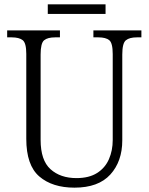

<svg xmlns="http://www.w3.org/2000/svg" viewBox="-20 -854 684 884"><path d="M323 10Q221 10 161 -41.5Q101 -93 101 -215V-606Q101 -656 84.5 -669Q68 -682 34 -682H13V-714H256V-682H234Q199 -682 183 -668.5Q167 -655 167 -603V-210Q167 -116 212.5 -75Q258 -34 332 -34Q390 -34 427 -57.5Q464 -81 481.5 -121Q499 -161 499 -209V-605Q499 -656 483 -669Q467 -682 433 -682H410V-714H631V-682H610Q576 -682 559.5 -668.5Q543 -655 543 -603V-208Q543 -111 488 -50.5Q433 10 323 10ZM200 -790V-834H466V-790Z"/></svg>

Font: Noto Serif Hebrew SemiCondensed Light
Style: Regular
Weight: 300
Width: 4
Designer: Monotype Design Team
Foundry: Monotype Imaging Inc.
Version: Version 2.004; ttfautohint (v1.8.4.7-5d5b)